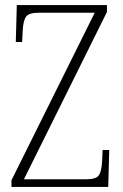

<svg xmlns="http://www.w3.org/2000/svg" viewBox="-20 -734 483 754"><path d="M25 0V-26L352 -684H132Q93 -684 82 -668Q71 -652 69 -612L67 -569H42L46 -714H400V-687L74 -30H318Q358 -30 368.5 -46Q379 -62 381 -101L383 -145H409L405 0Z"/></svg>

Font: Noto Serif Tamil Condensed ExtraLight
Style: Italic
Weight: 200
Width: 3
Italic angle: -12°
Designer: Indian Type Foundry, Tom Grace, and the Monotype Design Team
Foundry: Monotype Imaging Inc.
Version: Version 2.003; ttfautohint (v1.8.4.7-5d5b)